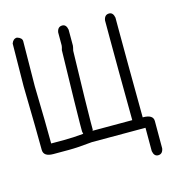

<svg xmlns="http://www.w3.org/2000/svg" viewBox="-90 -538 679 729"><g transform="rotate(-15 250.0 -174.0)"><path d="M41 -459Q60.5 -453.1 60.5 -439.5Q60.5 -389.6 58.6 -263.7Q62.5 -108.4 62.5 -37.1H113.3Q147.9 -37.1 189.5 -41L187.5 -50.8V-82Q187.5 -122.6 193.4 -369.1Q197.3 -381.8 197.3 -386.7V-437.5Q200.7 -459 218.8 -459Q234.4 -459 238.3 -437.5V-375Q238.3 -371.1 234.4 -355.5Q228.5 -126 228.5 -78.1V-46.9L226.6 -43H382.8Q380.9 -261.2 380.9 -365.2V-435.5Q384.3 -457 402.3 -457Q418 -457 421.9 -435.5V-384.8Q421.9 -279.8 423.8 -43Q464.8 -43 464.8 -17.6V89.8Q461.4 111.3 443.4 111.3Q427.7 111.3 423.8 89.8V-2H212.9Q157.2 3.9 121.1 3.9H60.5Q21.5 3.9 21.5 -23.4Q21.5 -88.9 17.6 -273.4Q19.5 -401.4 19.5 -441.4Q25.9 -459 41 -459Z"/></g></svg>

Font: CEF Fonts CJK Mono
Style: Regular
Weight: 400
Designer: PartyBoss (派对大魔王)
Version: Release 2.25